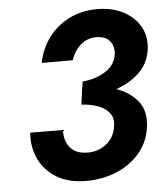

<svg xmlns="http://www.w3.org/2000/svg" viewBox="-52 -758 700 819"><g transform="rotate(-5 298.0 -349.0)"><path d="M284 14Q355 14 415 -11Q475 -36 514 -82Q553 -128 562 -190Q572 -260 538 -302.5Q504 -345 446 -365Q504 -385 544.5 -423Q585 -461 594 -520Q602 -575 578 -618.5Q554 -662 506 -687Q458 -712 394 -712Q326 -712 272.5 -684.5Q219 -657 184.5 -610Q150 -563 139 -504H272Q282 -540 311.5 -567Q341 -594 383 -593Q422 -592 439.5 -568.5Q457 -545 452 -512Q445 -466 402 -440Q359 -414 306 -410L303 -388H302L292 -312Q332 -310 364 -298Q396 -286 412.5 -263Q429 -240 422 -204Q415 -159 380 -132Q345 -105 298 -106Q250 -107 226 -136Q202 -165 204 -211L64 -212Q59 -150 83.5 -98.5Q108 -47 159 -16.5Q210 14 284 14Z"/></g></svg>

Font: Jost* 600 Semi Italic
Style: Italic
Weight: 600
Italic angle: -10°
Version: Version 3.200; ttfautohint (v0.97) -l 8 -r 50 -G 200 -x 14 -